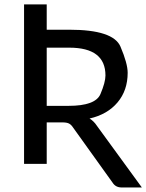

<svg xmlns="http://www.w3.org/2000/svg" viewBox="-20 -745 665 873"><path d="M459.5 -401.9Q459.5 -528.3 294.9 -528.3H192.4V-263.7H291.5Q414.1 -263.7 436.8 -317.4Q459.5 -371.1 459.5 -401.9ZM192.4 -188.5V0H89.4V-725.1H192.4V-609.9H294.9Q495.1 -609.9 527.8 -533Q560.5 -456.1 560.5 -414.1Q560.5 -334 514.4 -279.3Q468.3 -224.6 387.2 -206.1Q406.7 -194.3 420.4 -173.3L625 107.4H533.2Q505.9 107.4 492.2 85.9L312 -165.5Q303.7 -178.2 293.7 -183.3Q283.7 -188.5 263.7 -188.5Z"/></svg>

Font: Lato-Medium
Style: Regular
Weight: 500
Designer: Lukasz Dziedzic
Foundry: tyPoland Lukasz Dziedzic
Version: Version 2.006; 2014-01-15